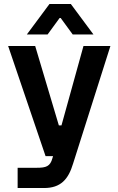

<svg xmlns="http://www.w3.org/2000/svg" viewBox="-20 -760 595 967"><path d="M68.8 187H201.7C285.6 187 324.2 143.6 348.1 64L536.1 -528.3H400.4L289.6 -128.4H276.4L157.2 -528.3H21L209.5 26.4H247.1L244.1 36.6C232.9 78.1 212.4 85 164.6 85H68.8ZM115.2 -586.4H219.7L280.3 -669.4H285.6L346.2 -586.4H450.7L336.9 -739.7H229Z"/></svg>

Font: Wand UI Pro Bold
Style: Regular
Weight: 700
Designer: Andreas Faust
Version: Version 1.003;FEAKit 1.0